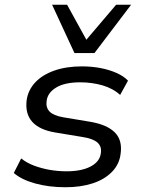

<svg xmlns="http://www.w3.org/2000/svg" viewBox="-20 -778 604 807"><path d="M255 9Q185 9 127.5 -7Q70 -23 38 -51L69 -112Q93 -93 124 -81.5Q155 -70 189.5 -64Q224 -58 260 -58Q323 -58 361.5 -78.5Q400 -99 404 -135Q408 -162 390 -178.5Q372 -195 328 -202L213 -221Q146 -232 115.5 -266Q85 -300 92 -357Q98 -399 127.5 -431Q157 -463 207.5 -481Q258 -499 324 -499Q365 -499 402 -492Q439 -485 469.5 -471.5Q500 -458 518 -439L485 -379Q454 -407 410 -419.5Q366 -432 317 -432Q252 -432 216 -410Q180 -388 176 -354Q172 -326 188.5 -309Q205 -292 246 -285L360 -266Q430 -254 462.5 -221.5Q495 -189 487 -132Q482 -88 451 -56Q420 -24 370 -7.5Q320 9 255 9ZM293 -555 199 -758H262L343 -611L468 -758H531L377 -555Z"/></svg>

Font: Nunito Sans 10pt SemiExpanded
Style: Italic
Weight: 400
Width: 6
Italic angle: -9°
Designer: Vernon Adams
Foundry: Vernon Adams
Version: Version 3.101;gftools[0.9.27]